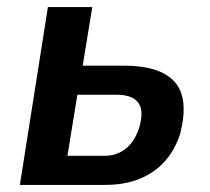

<svg xmlns="http://www.w3.org/2000/svg" viewBox="-20 -521 593 541"><path d="M36 0 115 -501H240L213 -336H329Q431 -336 472 -290.5Q513 -245 488 -145Q473 -98 444 -66Q415 -34 373 -17Q331 0 277 0ZM170 -82H274Q310 -82 335.5 -103Q361 -124 373 -164Q386 -211 369 -232.5Q352 -254 309 -254H198Z"/></svg>

Font: Nunito Sans 7pt Condensed
Style: Bold Italic
Weight: 700
Width: 3
Italic angle: -9°
Designer: Vernon Adams
Foundry: Vernon Adams
Version: Version 3.101;gftools[0.9.27]